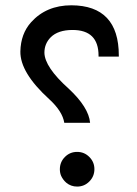

<svg xmlns="http://www.w3.org/2000/svg" viewBox="-20 -704 516 722"><path d="M205.1 -67.4C205.1 -59.1 206.5 -50.3 210 -42.5C214.4 -33.2 220.2 -24.9 229 -17.1C240.7 -7.3 254.4 -2.4 270 -2.4C288.1 -2.4 303.2 -8.8 315.9 -21.5C328.6 -34.2 335 -49.8 335 -67.9C335 -85.9 328.6 -101.1 315.9 -113.8C303.2 -126.5 288.1 -132.8 270 -132.8C252 -132.8 236.8 -126.5 224.1 -113.8C211.4 -101.1 205.1 -85.4 205.1 -67.4ZM318.8 -242.2C315.4 -280.8 288.6 -323.7 238.3 -370.6C177.7 -424.8 147.5 -470.2 147 -505.9C147 -528.3 154.8 -547.9 170.9 -564C189 -582 216.3 -591.3 252.9 -591.3C317.9 -591.3 350.6 -559.1 350.6 -494.6V-491.2H426.8V-495.1C426.8 -620.6 367.2 -683.6 248.5 -684.1C185.5 -684.1 134.8 -662.6 96.7 -620.1C70.8 -591.3 57.6 -554.7 56.6 -510.7C55.7 -457.5 91.8 -397.9 164.6 -331.5C198.2 -300.8 217.3 -271 221.7 -242.2Z"/></svg>

Font: Nahid
Style: Regular
Weight: 400
Foundry: DejaVu fonts team - Redesigned by Saber Rastikerdar
Version: Version 0.3.0